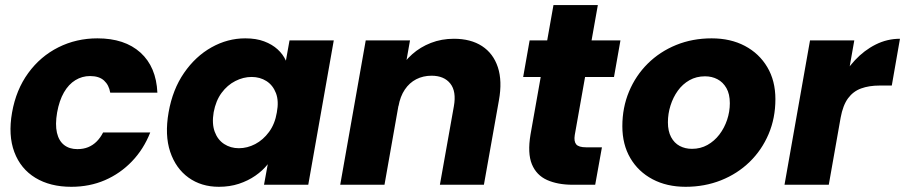

<svg xmlns="http://www.w3.org/2000/svg" viewBox="-20 -714 3498 742"><path d="M26.6 -279.2Q42.1 -367.3 89.2 -431.8Q136.2 -496.3 205.6 -531.1Q275 -565.8 356.6 -565.8Q461.9 -565.8 522.9 -510.7Q583.8 -455.5 588.2 -355.9H406Q401.1 -385.3 382.1 -402.7Q363.2 -420.1 328 -420.1Q297.3 -420.1 271.3 -404.2Q245.2 -388.3 227.1 -356.9Q209 -325.4 200.7 -279.2Q192.8 -232.9 200 -201.2Q207.3 -169.6 227.8 -153.6Q248.2 -137.7 278.9 -137.7Q302.4 -137.7 320.9 -145.3Q339.5 -153 353.8 -167.4Q368.2 -181.9 378.4 -202H560.6Q535.1 -137.4 489.9 -90.4Q444.7 -43.3 385.5 -17.7Q326.2 7.9 255.6 7.9Q173.9 7.9 116.8 -26.8Q59.7 -61.5 35.4 -126.3Q11.1 -191.1 26.6 -279.2Z M631.6 -280.1Q647.1 -368.3 691.3 -432.3Q735.4 -496.3 797.5 -531.1Q859.6 -565.8 927.9 -565.8Q970.1 -565.8 1000.9 -554.1Q1031.8 -542.5 1052.9 -523.2Q1074 -504 1084.9 -479.5L1098.9 -557.9H1269.9L1171.3 0H1000.3L1014.8 -79.4Q995.4 -54.8 967 -35.1Q938.7 -15.4 903.2 -3.7Q867.6 7.9 825.9 7.9Q758 7.9 708.7 -27.5Q659.4 -62.9 637.7 -127.4Q616.1 -191.9 631.6 -280.1ZM1049.8 -279.2Q1058.2 -323.4 1046.5 -354Q1034.7 -384.7 1009.7 -400.7Q984.7 -416.6 952.3 -416.6Q920.3 -416.6 889.5 -400.9Q858.6 -385.2 836.3 -355Q814 -324.8 805.7 -280.1Q798.3 -235.9 809.8 -204.8Q821.3 -173.6 846.3 -157.4Q871.2 -141.2 903.2 -141.2Q935.6 -141.2 966.3 -157.2Q996.9 -173.2 1019.7 -204.1Q1042.5 -235 1049.8 -279.2Z M1294.8 0 1393.4 -557.9H1564.5L1465.9 0ZM1680 0 1734 -303.2Q1744.3 -360.8 1720.2 -391.1Q1696.1 -421.4 1647.8 -421.4Q1615.3 -421.4 1588.7 -407.8Q1562.2 -394.2 1544.5 -367.9Q1526.7 -341.6 1519.9 -303.2L1522.4 -442Q1541.4 -476.3 1572.8 -504.2Q1604.2 -532.2 1645.4 -548.2Q1686.5 -564.2 1734.2 -564.2Q1799.2 -564.2 1842.8 -535.9Q1886.4 -507.5 1904 -454.2Q1921.6 -400.9 1908.1 -326.1L1850.1 0Z M2030.2 -194.2 2118.9 -694.3H2290.4L2201.2 -192.1Q2197.3 -167.4 2206.9 -156Q2216.6 -144.7 2245.2 -144.7H2306.2L2280.2 0H2193.4Q2135.4 0 2094.2 -18.4Q2053 -36.9 2035.5 -79.3Q2018.1 -121.8 2030.2 -194.2ZM2352.8 -416.3H2001.8L2026.8 -557.9H2377.8Z M2629.6 7.9Q2556.9 7.9 2501.8 -21.3Q2446.7 -50.5 2415.9 -103.1Q2385.1 -155.6 2385.1 -226.2Q2385.1 -298.3 2410.9 -360.1Q2436.7 -421.9 2483.2 -468.1Q2529.8 -514.3 2592.9 -540.1Q2656.1 -565.8 2730.2 -565.8Q2803.3 -565.8 2858.6 -536.6Q2914 -507.3 2945.3 -454.5Q2976.6 -401.8 2976.6 -330.7Q2976.6 -257.6 2950.3 -195.8Q2924 -134 2877 -88.3Q2829.9 -42.5 2766.6 -17.3Q2703.2 7.9 2629.6 7.9ZM2654.2 -138.8Q2687.1 -138.8 2714 -153.8Q2740.9 -168.9 2760.2 -194.2Q2779.5 -219.5 2790 -251Q2800.5 -282.5 2800.5 -315.2Q2800.5 -350.6 2787.3 -373.6Q2774.1 -396.6 2752.6 -407.8Q2731.1 -419.1 2704.7 -419.1Q2671.3 -419.1 2644.6 -404.1Q2617.9 -389 2599.5 -363.4Q2581.2 -337.9 2571.2 -306.2Q2561.2 -274.5 2561.2 -241.2Q2561.2 -207.4 2573.4 -184.3Q2585.6 -161.3 2606.7 -150Q2627.7 -138.8 2654.2 -138.8Z M3228.6 -258.8 3189.3 -290.5Q3198.8 -343.9 3223.2 -393.2Q3247.7 -442.4 3283.7 -481Q3319.7 -519.6 3364.1 -541.9Q3408.5 -564.2 3458 -564.2L3426.4 -383.4H3379.5Q3338.5 -383.4 3307.9 -372.2Q3277.3 -361.1 3257.4 -334.2Q3237.5 -307.3 3228.6 -258.8ZM3011.8 0 3110.4 -557.9H3281.5L3182.9 0Z"/></svg>

Font: Poppins Variable
Style: Italic
Weight: 100
Italic angle: -10°
Designer: Jonny Pinhorn
Foundry: Indian Type Foundry
Version: Version 6.000